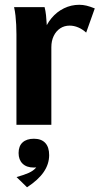

<svg xmlns="http://www.w3.org/2000/svg" viewBox="-20 -529 433 814"><path d="M49.7 0V-383.1Q49.7 -404.5 48.7 -424Q47.7 -443.6 45.7 -462.4Q43.7 -481.1 39.7 -498.7H169.1Q173.1 -482.6 175.1 -464.5Q177.1 -446.5 178.1 -426.6Q179.1 -406.6 179.1 -383.1L163.6 -387.2Q175.6 -424.8 198.2 -451.9Q220.8 -479 251.3 -493.8Q281.7 -508.7 316.2 -508.7Q331.4 -508.7 346.9 -505Q362.3 -501.2 381.8 -493.3L345.3 -390.8Q329.5 -405.2 311.5 -412.8Q293.4 -420.4 275.4 -420.4Q252.7 -420.4 235.2 -408.8Q217.7 -397.2 207.7 -376.5Q197.7 -355.9 197.7 -328.9V0ZM94.6 265 50.2 221.7Q83.2 212.4 102.4 203.7Q121.6 194.9 132.8 181.8Q144 168.7 151.2 149.4L174.9 161.7Q158 181.3 123 181.3Q92.6 181.3 75.7 164.8Q58.8 148.3 58.8 119.8Q58.8 90.2 75.9 74.7Q93 59.2 123.7 59.2Q155.4 59.2 171.9 77Q188.4 94.8 188.4 128.6Q188.4 166.6 165.3 200.3Q142.2 234.1 94.6 265Z"/></svg>

Font: Sutasoma
Style: Regular
Weight: 400
Designer: Izhar Fathurrohim, Akbar Rohmanto, Arusyal Khofiqoini
Foundry: Kiwari Kolektiv
Version: Version 1.102